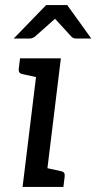

<svg xmlns="http://www.w3.org/2000/svg" viewBox="-20 -737 380 757"><path d="M69 0 131 -507H220L158 0ZM128 0 148 -78 221 -62Q230 -60 233 -55Q236 -50 235 -41L230 0ZM161 -507 141 -429 68 -445Q59 -447 56 -452Q53 -457 54 -466L59 -507ZM34 -585 162 -717H245L340 -585H281Q269 -585 262 -592L197 -663L117 -592Q113 -589 107.5 -587Q102 -585 96 -585Z"/></svg>

Font: Aleo
Style: Italic
Weight: 400
Italic angle: -7°
Designer: Alessio Laiso
Foundry: Alessio Laiso
Version: Version 2.001;gftools[0.9.29]